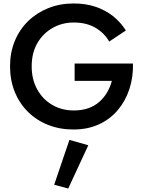

<svg xmlns="http://www.w3.org/2000/svg" viewBox="-20 -733 831 1109"><path d="M411 -266H626Q617 -231 599 -200Q581 -169 554 -145Q527 -121 490 -108Q453 -95 406 -95Q337 -95 282 -127Q227 -159 195 -216.5Q163 -274 163 -350Q163 -427 195.5 -483.5Q228 -540 283.5 -571.5Q339 -603 406 -603Q479 -603 530.5 -573Q582 -543 611 -493L707 -557Q676 -606 632 -640.5Q588 -675 531.5 -694Q475 -713 406 -713Q327 -713 260 -686.5Q193 -660 143 -611.5Q93 -563 65.5 -496.5Q38 -430 38 -350Q38 -270 65 -203Q92 -136 141.5 -87Q191 -38 258 -11.5Q325 15 404 15Q488 15 553 -15.5Q618 -46 662 -99Q706 -152 728 -220.5Q750 -289 748 -366H411ZM381 75 293 334 374 356 490 106Z"/></svg>

Font: Jost Medium
Style: Regular
Weight: 500
Version: Version 3.710